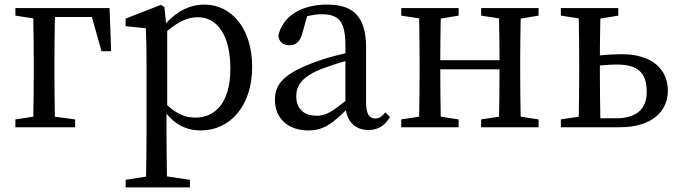

<svg xmlns="http://www.w3.org/2000/svg" viewBox="-20 -554 2962 836"><path d="M380 -480 422 -331H464L457 -519H47V-486L125 -474C126 -418 127 -342 127 -287V-230C127 -177 126 -101 125 -46L47 -34V0H307V-34L219 -46C218 -101 217 -177 217 -230V-287C217 -344 218 -424 219 -480Z M708 -419C767 -469 808 -479 842 -479C925 -479 983 -402 983 -255C983 -104 915 -42 831 -42C789 -42 750 -57 708 -96ZM696 -523 681 -533 527 -473V-440L615 -431C617 -387 618 -348 618 -287V31C618 90 617 153 616 215L527 229V262H807V229L707 214C706 152 705 88 705 28V-59C752 -2 804 14 854 14C982 14 1078 -93 1078 -263C1078 -431 987 -534 870 -534C812 -534 755 -510 703 -453Z M1484 -114C1423 -66 1398 -50 1359 -50C1308 -50 1270 -76 1270 -135C1270 -175 1287 -218 1383 -255C1407 -264 1445 -277 1484 -288ZM1658 -65C1644 -48 1632 -38 1614 -38C1589 -38 1574 -56 1574 -108V-346C1574 -482 1519 -534 1404 -534C1291 -534 1211 -483 1192 -399C1195 -372 1211 -357 1241 -357C1269 -357 1287 -374 1296 -408L1317 -483C1340 -489 1360 -492 1379 -492C1453 -492 1484 -464 1484 -356V-322C1440 -312 1393 -299 1358 -286C1215 -235 1177 -187 1177 -120C1177 -32 1242 14 1322 14C1388 14 1426 -15 1486 -74C1495 -21 1530 12 1584 12C1622 12 1653 -3 1678 -44Z M2325 -486V-519H2075V-486L2153 -474C2154 -420 2155 -346 2155 -292H1897C1897 -346 1898 -419 1899 -473L1977 -486V-519H1727V-486L1805 -474C1806 -418 1807 -342 1807 -289V-230C1807 -177 1806 -101 1805 -46L1727 -34V0H1977V-34L1899 -46C1898 -101 1897 -179 1897 -252H2155C2155 -179 2154 -100 2153 -46L2075 -34V0H2325V-34L2247 -46C2246 -102 2245 -177 2245 -230V-289C2245 -342 2246 -418 2247 -473Z M2594 -39C2593 -95 2592 -175 2592 -230V-269C2616 -271 2642 -273 2664 -273C2757 -273 2796 -238 2796 -154C2796 -77 2749 -39 2663 -39ZM2672 -486V-519H2422V-486L2500 -474C2501 -418 2502 -342 2502 -289V-230C2502 -177 2501 -101 2500 -46L2422 -34V0H2680C2819 0 2888 -70 2888 -159C2888 -250 2822 -318 2687 -318C2658 -318 2624 -316 2592 -313C2592 -363 2593 -426 2594 -473Z"/></svg>

Font: Noto Serif CJK JP Medium
Style: Regular
Weight: 500
Designer: Ryoko NISHIZUKA 西塚涼子 (kana & ideographs); Frank Grießhammer (Latin, Greek & Cyrillic); Wenlong ZHANG 张文龙 (bopomofo); San
Foundry: Adobe Systems Incorporated
Version: Version 1.000;PS 1;hotconv 16.6.53;makeotf.lib2.5.65590